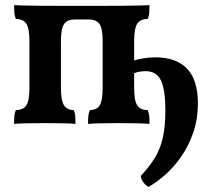

<svg xmlns="http://www.w3.org/2000/svg" viewBox="-20 -481 829 750"><path d="M35 3Q35 -15 36 -27.5Q37 -40 42 -51Q70 -51 82.5 -69Q95 -87 95 -138V-320Q95 -371 82.5 -389Q70 -407 42 -407Q37 -418 36 -431Q35 -444 35 -461Q50 -460 73 -459.5Q96 -459 136 -458.5Q176 -458 240 -458H355Q422 -458 462.5 -458.5Q503 -459 526.5 -459.5Q550 -460 564 -461Q564 -444 563 -431Q562 -418 557 -407Q529 -407 516.5 -389Q504 -371 504 -320V-138Q504 -87 516.5 -69Q529 -51 557 -51Q562 -40 563 -27.5Q564 -15 564 3Q542 1 509.5 0.5Q477 0 442 0Q409 0 377 0.5Q345 1 324 3Q324 -15 325 -27.5Q326 -40 331 -51Q357 -51 369 -69Q381 -87 381 -138V-320Q381 -370 368.5 -387.5Q356 -405 327 -405H272Q243 -405 230.5 -387.5Q218 -370 218 -320V-138Q218 -87 230.5 -69Q243 -51 268 -51Q273 -40 274 -27.5Q275 -15 275 3Q256 1 223.5 0.5Q191 0 157 0Q122 0 89.5 0.5Q57 1 35 3ZM560 249Q549 243 540.5 232Q532 221 530 206Q564 170 585.5 134.5Q607 99 616.5 54.5Q626 10 626 -50Q626 -129 609 -166Q592 -203 549 -203Q540 -203 528 -201.5Q516 -200 504 -195V-245Q524 -251 545.5 -254Q567 -257 587 -257Q668 -257 710.5 -213Q753 -169 753 -77Q753 -15 734.5 38Q716 91 687 132Q658 173 624.5 202.5Q591 232 560 249Z"/></svg>

Font: Vollkorn SemiBold
Style: Regular
Weight: 600
Designer: Friedrich Althausen
Foundry: Friedrich Althausen
Version: Version 5.000